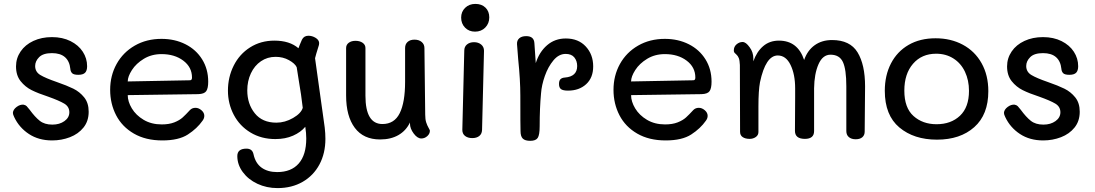

<svg xmlns="http://www.w3.org/2000/svg" viewBox="-20 -713 5606 983"><path d="M53 -113Q46 -127 46 -135Q47 -152 65 -165.5Q83 -179 101 -177Q111 -175 116.5 -169.5Q122 -164 132 -151Q159 -114 183.5 -94.5Q208 -75 248 -75Q285 -75 310 -93Q335 -111 335 -138Q335 -167 309 -182.5Q283 -198 227 -218Q175 -235 142 -251.5Q109 -268 85.5 -297.5Q62 -327 62 -373Q62 -415 85.5 -449.5Q109 -484 151 -503.5Q193 -523 246 -523Q300 -523 341 -502.5Q382 -482 404 -448Q426 -414 426 -374Q426 -351 415.5 -340.5Q405 -330 381 -330Q357 -330 349 -338.5Q341 -347 340 -361Q336 -400 312.5 -420.5Q289 -441 246 -441Q201 -441 180.5 -420.5Q160 -400 160 -375Q160 -345 186.5 -329Q213 -313 271 -293Q323 -275 355.5 -259Q388 -243 411 -214.5Q434 -186 434 -141Q434 -93 407.5 -60Q381 -27 338 -10.5Q295 6 247 6Q178 6 128 -27Q78 -60 53 -113Z M544 -253Q544 -326 577 -385.5Q610 -445 670 -479.5Q730 -514 807 -514Q875 -514 929.5 -486.5Q984 -459 1015 -409Q1046 -359 1046 -295Q1046 -261 1036 -246.5Q1026 -232 995 -231L634 -226Q634 -193 655 -158Q676 -123 715.5 -99.5Q755 -76 808 -76Q846 -76 872.5 -86.5Q899 -97 915 -111.5Q931 -126 953 -150Q964 -161 981 -161Q997 -161 1011.5 -148.5Q1026 -136 1026 -120Q1026 -107 1017 -95Q989 -55 942 -24.5Q895 6 811 6Q726 6 665.5 -29Q605 -64 574.5 -123Q544 -182 544 -253ZM952 -302Q958 -302 960.5 -305.5Q963 -309 963 -316Q963 -369 918.5 -402.5Q874 -436 807 -436Q756 -436 716.5 -412Q677 -388 655.5 -354.5Q634 -321 634 -296Z M1631 -143Q1639 -90 1642.5 -60Q1646 -30 1646 -2Q1646 72 1615.5 129Q1585 186 1529.5 218Q1474 250 1401 250Q1345 250 1298 228Q1251 206 1223 168Q1195 130 1195 86Q1195 48 1242 48Q1272 48 1278 77Q1288 123 1319.5 145.5Q1351 168 1399 168Q1471 168 1509.5 124Q1548 80 1548 -4Q1548 -31 1543 -64Q1520 -36 1480.5 -18.5Q1441 -1 1390 -1Q1318 -1 1262.5 -34.5Q1207 -68 1177 -125Q1147 -182 1147 -249Q1147 -318 1176.5 -377Q1206 -436 1260.5 -470.5Q1315 -505 1385 -505Q1463 -505 1508 -466Q1512 -478 1526 -510Q1536 -530 1559 -530Q1578 -530 1595.5 -519.5Q1613 -509 1614 -493Q1614 -486 1613 -483Q1596 -429 1593 -415L1627 -171ZM1530 -161Q1524 -218 1507 -318Q1506 -328 1499 -369Q1490 -388 1459.5 -405Q1429 -422 1391 -422Q1349 -422 1316 -399.5Q1283 -377 1264.5 -337.5Q1246 -298 1246 -250Q1246 -181 1284.5 -133Q1323 -85 1395 -85Q1439 -85 1480.5 -109Q1522 -133 1530 -161Z M2181 -44Q2181 -28 2167.5 -16Q2154 -4 2137 -4Q2117 -4 2098 -29.5Q2079 -55 2079 -80V-86Q2059 -44 2020 -21.5Q1981 1 1926 1Q1841 1 1796.5 -58.5Q1752 -118 1752 -224V-467Q1752 -484 1765.5 -494Q1779 -504 1800 -504Q1822 -504 1836.5 -494Q1851 -484 1851 -467V-223Q1851 -78 1938 -78Q1999 -78 2026.5 -133.5Q2054 -189 2054 -294V-467Q2054 -487 2067 -498.5Q2080 -510 2102 -510Q2125 -510 2139 -498Q2153 -486 2153 -467L2157 -126Q2157 -102 2162 -86.5Q2167 -71 2174 -59Q2181 -47 2181 -44Z M2341 -623Q2341 -653 2361.5 -673Q2382 -693 2414 -693Q2446 -693 2465.5 -674Q2485 -655 2485 -624Q2485 -593 2464.5 -572Q2444 -551 2412 -551Q2381 -551 2361 -571.5Q2341 -592 2341 -623ZM2347 -48 2357 -454Q2357 -474 2371 -485.5Q2385 -497 2407 -497Q2429 -497 2443.5 -485Q2458 -473 2458 -453L2448 -47Q2447 -27 2433.5 -16.5Q2420 -6 2398 -6Q2375 -6 2361 -17Q2347 -28 2347 -48Z M3017 -373Q3017 -315 2981 -282Q2945 -249 2888 -249Q2863 -249 2852.5 -256.5Q2842 -264 2842 -283Q2842 -300 2849.5 -307.5Q2857 -315 2872 -316Q2935 -321 2935 -375Q2935 -401 2920.5 -419Q2906 -437 2876 -437Q2841 -437 2813.5 -404Q2786 -371 2769.5 -324Q2753 -277 2750 -235Q2743 -160 2743 -67Q2743 -22 2733 -7Q2723 8 2695 8Q2668 8 2656.5 -3.5Q2645 -15 2645 -42Q2644 -61 2644 -223Q2644 -304 2633 -410L2627 -487Q2626 -506 2638.5 -517Q2651 -528 2674 -528Q2714 -528 2716 -492L2723 -390Q2741 -447 2781 -481.5Q2821 -516 2877 -516Q2941 -516 2979 -475Q3017 -434 3017 -373Z M3121 -253Q3121 -326 3154 -385.5Q3187 -445 3247 -479.5Q3307 -514 3384 -514Q3452 -514 3506.5 -486.5Q3561 -459 3592 -409Q3623 -359 3623 -295Q3623 -261 3613 -246.5Q3603 -232 3572 -231L3211 -226Q3211 -193 3232 -158Q3253 -123 3292.5 -99.5Q3332 -76 3385 -76Q3423 -76 3449.5 -86.5Q3476 -97 3492 -111.5Q3508 -126 3530 -150Q3541 -161 3558 -161Q3574 -161 3588.5 -148.5Q3603 -136 3603 -120Q3603 -107 3594 -95Q3566 -55 3519 -24.5Q3472 6 3388 6Q3303 6 3242.5 -29Q3182 -64 3151.5 -123Q3121 -182 3121 -253ZM3529 -302Q3535 -302 3537.5 -305.5Q3540 -309 3540 -316Q3540 -369 3495.5 -402.5Q3451 -436 3384 -436Q3333 -436 3293.5 -412Q3254 -388 3232.5 -354.5Q3211 -321 3211 -296Z M4409 -271 4407 -39Q4407 -21 4395 -10.5Q4383 0 4361 0Q4339 0 4326 -11Q4313 -22 4313 -42V-271Q4313 -358 4295.5 -395.5Q4278 -433 4232 -433Q4192 -433 4170.5 -384Q4149 -335 4148 -261V-187V-42Q4148 -2 4101 -2Q4050 -2 4050 -43L4051 -216V-261Q4051 -332 4027.5 -380.5Q4004 -429 3962 -429Q3900 -429 3871 -292Q3863 -249 3863 -168V-100V-37Q3863 -21 3849.5 -11.5Q3836 -2 3818 -2Q3796 -2 3782.5 -11Q3769 -20 3769 -38Q3769 -255 3768 -380Q3767 -404 3762.5 -415.5Q3758 -427 3749 -435Q3748 -436 3742.5 -441Q3737 -446 3737 -455Q3737 -474 3751 -486Q3765 -498 3782 -498Q3799 -498 3818 -471Q3837 -446 3837 -413V-399Q3854 -448 3887 -476.5Q3920 -505 3968 -505Q4064 -505 4097 -406Q4114 -455 4151 -481.5Q4188 -508 4240 -508Q4332 -508 4370.5 -445Q4409 -382 4409 -271Z M4510 -248Q4510 -327 4541.5 -388Q4573 -449 4631.5 -483Q4690 -517 4770 -517Q4848 -517 4909.5 -484Q4971 -451 5005.5 -389.5Q5040 -328 5040 -246Q5040 -126 4968 -62Q4896 2 4777 2Q4659 2 4584.5 -60.5Q4510 -123 4510 -248ZM4941 -248Q4941 -302 4920.5 -345.5Q4900 -389 4861.5 -413.5Q4823 -438 4773 -438Q4699 -438 4654.5 -386.5Q4610 -335 4610 -249Q4610 -161 4657 -119Q4704 -77 4775 -77Q4849 -77 4895 -120.5Q4941 -164 4941 -248Z M5127 -113Q5120 -127 5120 -135Q5121 -152 5139 -165.5Q5157 -179 5175 -177Q5185 -175 5190.5 -169.5Q5196 -164 5206 -151Q5233 -114 5257.5 -94.5Q5282 -75 5322 -75Q5359 -75 5384 -93Q5409 -111 5409 -138Q5409 -167 5383 -182.5Q5357 -198 5301 -218Q5249 -235 5216 -251.5Q5183 -268 5159.5 -297.5Q5136 -327 5136 -373Q5136 -415 5159.5 -449.5Q5183 -484 5225 -503.5Q5267 -523 5320 -523Q5374 -523 5415 -502.5Q5456 -482 5478 -448Q5500 -414 5500 -374Q5500 -351 5489.5 -340.5Q5479 -330 5455 -330Q5431 -330 5423 -338.5Q5415 -347 5414 -361Q5410 -400 5386.5 -420.5Q5363 -441 5320 -441Q5275 -441 5254.5 -420.5Q5234 -400 5234 -375Q5234 -345 5260.5 -329Q5287 -313 5345 -293Q5397 -275 5429.5 -259Q5462 -243 5485 -214.5Q5508 -186 5508 -141Q5508 -93 5481.5 -60Q5455 -27 5412 -10.5Q5369 6 5321 6Q5252 6 5202 -27Q5152 -60 5127 -113Z"/></svg>

Font: Mali Medium
Style: Regular
Weight: 500
Version: Version 1.000; ttfautohint (v1.6)